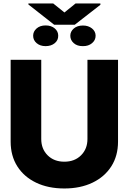

<svg xmlns="http://www.w3.org/2000/svg" viewBox="-20 -1070 737 1100"><path d="M481 -727.5H656.2V-258.8Q656.2 -177.2 617.7 -116.9Q579.1 -56.6 509.8 -23.4Q440.4 9.8 348.6 9.8Q256.3 9.8 187 -23.4Q117.7 -56.6 79.3 -116.9Q41 -177.2 41 -258.8V-727.5H216.3V-273.4Q216.3 -216.8 252.9 -180.2Q289.6 -143.6 348.6 -143.6Q407.7 -143.6 444.3 -180.2Q481 -216.8 481 -273.4ZM284.7 -1050.3 349.1 -998.5 413.1 -1050.3H555.2V-1042.5L408.2 -928.2H290.5L142.6 -1044.4V-1050.3ZM169.9 -865.2Q169.9 -889.6 189.7 -907Q209.5 -924.3 241.2 -924.3Q273.9 -924.3 293.9 -907Q314 -889.6 313.5 -865.2Q314 -839.4 293.5 -822.5Q272.9 -805.7 241.2 -805.7Q210 -805.7 189.9 -822.8Q169.9 -839.8 169.9 -865.2ZM382.8 -865.2Q382.8 -889.2 402.6 -906.5Q422.4 -923.8 455.1 -923.8Q486.3 -923.8 507.1 -907Q527.8 -890.1 527.8 -865.2Q527.8 -839.8 507.1 -822.5Q486.3 -805.2 455.1 -805.7Q422.4 -805.2 402.6 -822.8Q382.8 -840.3 382.8 -865.2Z"/></svg>

Font: Inter Tight ExtraBold
Style: Regular
Weight: 800
Designer: Rasmus Andersson
Foundry: rsms
Version: Version 3.004; ttfautohint (v1.8.4.7-5d5b)